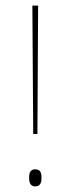

<svg xmlns="http://www.w3.org/2000/svg" viewBox="-20 -659 252 685"><path d="M113.5 -181H98.5L95.5 -639H116ZM105.5 6Q95 6 89.5 -1.2Q84 -8.5 84 -22.5V-27.5Q84 -41.5 89.5 -48.2Q95 -55 105.5 -55Q117 -55 122.5 -48.2Q128 -41.5 128 -27.5V-22.5Q128 -8.5 122.5 -1.2Q117 6 105.5 6Z"/></svg>

Font: Anek Odia Medium Thin
Style: Regular
Weight: 250
Version: Version 1.003